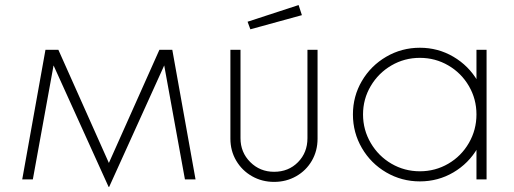

<svg xmlns="http://www.w3.org/2000/svg" viewBox="-20 -710 2036 760"><path d="M192 -451 110 0H68L160 -513H211L411 -65L611 -513H662L754 0H712L630 -451L412 30H410Z M892 -161V-513H932V-163Q932 -107 970.5 -68.5Q1009 -30 1065 -30Q1122 -30 1159.5 -68Q1197 -106 1197 -163V-513H1237V-161Q1237 -113 1214.5 -74Q1192 -35 1152.5 -12.5Q1113 10 1065 10Q1017 10 977.5 -12.5Q938 -35 915 -74Q892 -113 892 -161ZM960 -624 1162 -690 1175 -650 971 -594Z M1377 -257Q1377 -329 1412.5 -389.5Q1448 -450 1509 -485.5Q1570 -521 1642 -521Q1714 -521 1774.5 -485.5Q1835 -450 1870.5 -389.5Q1906 -329 1906 -257Q1906 -185 1870.5 -124Q1835 -63 1774.5 -27.5Q1714 8 1642 8Q1570 8 1509 -27.5Q1448 -63 1412.5 -124Q1377 -185 1377 -257ZM1866 -257Q1866 -318 1836 -369.5Q1806 -421 1754.5 -451Q1703 -481 1642 -481Q1581 -481 1529.5 -451Q1478 -421 1447.5 -369.5Q1417 -318 1417 -257Q1417 -196 1447.5 -144Q1478 -92 1529.5 -62Q1581 -32 1642 -32Q1703 -32 1754.5 -62Q1806 -92 1836 -144Q1866 -196 1866 -257ZM1866 -513H1906V0H1866Z"/></svg>

Font: Lineal Thin
Style: Regular
Weight: 200
Designer: Created by Frank Adebiaye with contributions from Anton Moglia & Ariel Martín Pérez
Created by Frank ADEBIAYE with FontF
Foundry: Velvetyne Type Foundry
Version: Version 2.000;Glyphs 3.2 (3227)